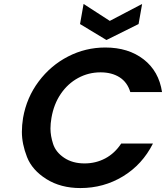

<svg xmlns="http://www.w3.org/2000/svg" viewBox="-20 -948 842 974"><path d="M683 -826 520 -745 386 -826 404 -928 537 -842 701 -928ZM97 -350Q115 -453 176 -534.5Q237 -616 325.5 -661.5Q414 -707 514 -707Q631 -707 708.5 -647Q786 -587 802 -481H641Q626 -531 586.5 -556Q547 -581 490 -581Q429 -581 376.5 -552.5Q324 -524 288.5 -472Q253 -420 241 -350Q236 -321 236 -296Q236 -259 249.5 -217.5Q263 -176 305.5 -147.5Q348 -119 409 -119Q466 -119 514 -144.5Q562 -170 595 -220H756Q702 -113 604 -53.5Q506 6 388 6Q288 6 215.5 -39.5Q143 -85 117 -151.5Q91 -218 91 -279Q91 -313 97 -350Z"/></svg>

Font: Fz Poppins SemBd
Style: Italic
Weight: 600
Italic angle: -10°
Designer: Ninad Kale (Devanagari), Jonny Pinhorn (Latin)
Foundry: Indian Type Foundry
Version: Vit hóa bi Vntype.Com & FontZin.Com